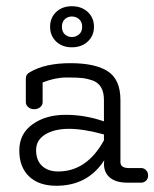

<svg xmlns="http://www.w3.org/2000/svg" viewBox="-20 -587 496 617"><path d="M167 -36Q259 -36 314 -136V-155Q248 -173 201.5 -173Q155 -173 125.5 -155Q96 -137 96 -104.5Q96 -72 115 -54Q134 -36 167 -36ZM433 -47Q443 -47 449.5 -40Q456 -33 456 -23Q456 -13 449.5 -6.5Q443 0 433 0H389Q353 0 333.5 -16Q314 -32 314 -61Q314 -66 315 -72Q262 10 161 10Q105 10 73.5 -20Q42 -50 42 -103.5Q42 -157 84.5 -187.5Q127 -218 190.5 -218Q254 -218 314 -197V-266Q314 -314 279 -328Q262 -334 246.5 -336Q231 -338 194 -338Q157 -338 117 -322V-259Q117 -249 109 -242.5Q101 -236 90 -236Q79 -236 71 -242.5Q63 -249 63 -259V-335Q63 -348 76 -355Q125 -384 206 -384Q287 -384 327 -357.5Q367 -331 367 -266V-66Q367 -47 394 -47ZM160.5 -453.5Q141 -472 141 -501Q141 -530 160.5 -548.5Q180 -567 211 -567Q242 -567 262 -548.5Q282 -530 282 -501Q282 -472 262 -453.5Q242 -435 211 -435Q180 -435 160.5 -453.5ZM188.5 -525.5Q179 -517 179 -501Q179 -485 188.5 -476.5Q198 -468 211 -468Q224 -468 234 -476.5Q244 -485 244 -501Q244 -517 234 -525.5Q224 -534 211 -534Q198 -534 188.5 -525.5Z"/></svg>

Font: Flamenco
Style: Regular
Weight: 400
Designer: Luciano Vergara
Foundry: Luciano Vergara
Version: Version 1.002